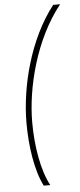

<svg xmlns="http://www.w3.org/2000/svg" viewBox="-60 -729 403 965"><g transform="rotate(-5 141.0 -246.5)"><path d="M120.5 204H153.5C110.5 125.5 90.5 -1.5 90.5 -117.5C90.5 -290.5 149 -530.5 282 -697H247C120 -534.5 61.5 -298.5 61.5 -117C61.5 -1 79.5 123.5 120.5 204Z"/></g></svg>

Font: HK Grotesk ExtraLight
Style: Italic
Weight: 200
Italic angle: -16°
Designer: Alfredo Marco Pradil
Foundry: Hanken Design Co.
Version: Version 3.001;FEAKit 1.0